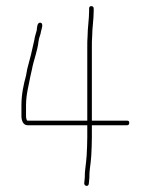

<svg xmlns="http://www.w3.org/2000/svg" viewBox="-20 -581 492 627"><path d="M266 -463C265 -452 265 -440 265 -425V-187H70C66 -187 65 -199 65 -202V-237C65 -273 74 -302 79 -331L84 -353C90 -386 102 -412 106 -447C107 -458 113 -468 114 -479C116 -487 123 -505 112 -507C101 -508 101 -491 100 -482L96 -468C94 -462 93 -456 92 -450C85 -417 78 -388 69 -356L65 -334C57 -305 50 -273 50 -237V-202C50 -187 56 -172 70 -172H265V-133C265 -112 264 -92 263 -73L261 -51C260 -42 257 -20 257 -10C257 -5 257 1 256 8L255 18C255 27 269 30 270 19L271 9C272 2 272 -5 272 -10C272 -21 275 -42 276 -50L278 -72C279 -92 280 -111 280 -133V-172H395C400 -172 402 -175 402 -180C402 -185 400 -187 395 -187H280V-425C280 -440 280 -452 281 -463C281 -489 286 -518 286 -545V-553C286 -558 283 -561 278 -561C273 -561 271 -558 271 -553V-545C271 -518 266 -490 266 -463Z"/></svg>

Font: Electronic
Style: UltTh
Weight: 100
Version: Version 1.011